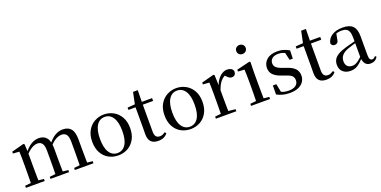

<svg xmlns="http://www.w3.org/2000/svg" viewBox="-16 -1599 4828 2435"><g transform="rotate(-20 2397.5 -381.0)"><path d="M40 0V-28L148 -39H189L294 -28V0ZM119 0Q120 -25 120.5 -66Q121 -107 121.5 -152Q122 -197 122 -230V-296Q122 -347 121.5 -385Q121 -423 119 -460L34 -465V-490L200 -534L213 -526L219 -413V-410V-230Q219 -197 219.5 -152Q220 -107 220.5 -66Q221 -25 222 0ZM372 0V-28L477 -39H520L623 -28V0ZM450 0Q451 -25 451.5 -65.5Q452 -106 452.5 -151Q453 -196 453 -230V-348Q453 -420 430.5 -449.5Q408 -479 369 -479Q332 -479 289 -454Q246 -429 198 -373L190 -412H203Q250 -473 300.5 -505Q351 -537 407 -537Q474 -537 511 -492.5Q548 -448 548 -348V-230Q548 -196 548.5 -151Q549 -106 549.5 -65.5Q550 -25 551 0ZM701 0V-28L805 -39H848L952 -28V0ZM778 0Q779 -25 779.5 -65.5Q780 -106 780.5 -151Q781 -196 781 -230V-348Q781 -422 758.5 -450.5Q736 -479 694 -479Q657 -479 615.5 -456.5Q574 -434 526 -378L516 -419H530Q577 -480 627 -508.5Q677 -537 731 -537Q803 -537 840 -492.5Q877 -448 877 -347V-230Q877 -196 877.5 -151Q878 -106 878.5 -65.5Q879 -25 880 0Z M1285 15Q1215 15 1157 -16.5Q1099 -48 1064.5 -110Q1030 -172 1030 -261Q1030 -351 1066 -412.5Q1102 -474 1160.5 -505.5Q1219 -537 1285 -537Q1353 -537 1411.5 -505.5Q1470 -474 1506 -412.5Q1542 -351 1542 -261Q1542 -172 1506.5 -110Q1471 -48 1413 -16.5Q1355 15 1285 15ZM1285 -17Q1356 -17 1396 -79Q1436 -141 1436 -260Q1436 -379 1396 -441.5Q1356 -504 1285 -504Q1215 -504 1175 -441.5Q1135 -379 1135 -260Q1135 -141 1175 -79Q1215 -17 1285 -17Z M1745 -484V-522H1933V-484ZM1824 15Q1759 15 1727 -18.5Q1695 -52 1695 -122Q1695 -147 1695.5 -167Q1696 -187 1696 -215V-484H1600V-515L1717 -524L1698 -510L1733 -679H1797L1794 -506V-495V-119Q1794 -74 1811.5 -53.5Q1829 -33 1861 -33Q1883 -33 1899.5 -40Q1916 -47 1936 -60L1951 -42Q1930 -14 1899 0.5Q1868 15 1824 15Z M2261 15Q2191 15 2133 -16.5Q2075 -48 2040.5 -110Q2006 -172 2006 -261Q2006 -351 2042 -412.5Q2078 -474 2136.5 -505.5Q2195 -537 2261 -537Q2329 -537 2387.5 -505.5Q2446 -474 2482 -412.5Q2518 -351 2518 -261Q2518 -172 2482.5 -110Q2447 -48 2389 -16.5Q2331 15 2261 15ZM2261 -17Q2332 -17 2372 -79Q2412 -141 2412 -260Q2412 -379 2372 -441.5Q2332 -504 2261 -504Q2191 -504 2151 -441.5Q2111 -379 2111 -260Q2111 -141 2151 -79Q2191 -17 2261 -17Z M2604 0V-28L2713 -40H2768L2880 -28V0ZM2683 0Q2684 -25 2684.5 -66Q2685 -107 2685.5 -152Q2686 -197 2686 -230V-295Q2686 -347 2685.5 -385Q2685 -423 2683 -459L2598 -465V-490L2764 -534L2777 -526L2783 -385V-384V-230Q2783 -197 2783.5 -152Q2784 -107 2784.5 -66Q2785 -25 2786 0ZM2783 -319 2758 -374H2778Q2794 -424 2820.5 -460.5Q2847 -497 2880.5 -517Q2914 -537 2949 -537Q2979 -537 3001.5 -524.5Q3024 -512 3031 -485Q3031 -458 3017.5 -441Q3004 -424 2975 -424Q2955 -424 2939 -435Q2923 -446 2905 -466L2882 -489L2925 -487Q2876 -470 2841.5 -430.5Q2807 -391 2783 -319Z M3079 0V-28L3188 -39H3228L3335 -28V0ZM3158 0Q3159 -25 3160 -66Q3161 -107 3161.5 -152Q3162 -197 3162 -230V-294Q3162 -345 3161 -384.5Q3160 -424 3158 -461L3072 -466V-491L3249 -534L3262 -526L3259 -382V-230Q3259 -197 3259.5 -152Q3260 -107 3260.5 -66Q3261 -25 3262 0ZM3203 -655Q3177 -655 3158.5 -672Q3140 -689 3140 -716Q3140 -743 3158.5 -760Q3177 -777 3203 -777Q3229 -777 3248 -760Q3267 -743 3267 -716Q3267 -689 3248 -672Q3229 -655 3203 -655Z M3599 15Q3548 15 3507.5 4.5Q3467 -6 3426 -27L3427 -149H3474L3500 -19L3460 -22V-58Q3490 -39 3520.5 -28.5Q3551 -18 3594 -18Q3659 -18 3692 -43.5Q3725 -69 3725 -112Q3725 -148 3703 -171Q3681 -194 3619 -213L3566 -232Q3505 -253 3468.5 -288.5Q3432 -324 3432 -382Q3432 -448 3482.5 -492.5Q3533 -537 3627 -537Q3674 -537 3710 -526Q3746 -515 3785 -492L3781 -382H3738L3710 -503L3744 -495V-463Q3714 -485 3687 -494Q3660 -503 3628 -503Q3573 -503 3544 -478.5Q3515 -454 3515 -415Q3515 -381 3538.5 -358.5Q3562 -336 3617 -317L3669 -299Q3746 -273 3778.5 -236Q3811 -199 3811 -145Q3811 -99 3786.5 -62.5Q3762 -26 3715 -5.5Q3668 15 3599 15Z M4014 -484V-522H4202V-484ZM4093 15Q4028 15 3996 -18.5Q3964 -52 3964 -122Q3964 -147 3964.5 -167Q3965 -187 3965 -215V-484H3869V-515L3986 -524L3967 -510L4002 -679H4066L4063 -506V-495V-119Q4063 -74 4080.5 -53.5Q4098 -33 4130 -33Q4152 -33 4168.5 -40Q4185 -47 4205 -60L4220 -42Q4199 -14 4168 0.5Q4137 15 4093 15Z M4419 15Q4359 15 4319 -19Q4279 -53 4279 -116Q4279 -156 4296.5 -187Q4314 -218 4355 -242.5Q4396 -267 4465 -287Q4506 -299 4553 -311Q4600 -323 4640 -333V-308Q4600 -298 4559.5 -286.5Q4519 -275 4487 -263Q4426 -240 4399.5 -207.5Q4373 -175 4373 -130Q4373 -84 4397.5 -61Q4422 -38 4462 -38Q4483 -38 4504 -46Q4525 -54 4552 -75.5Q4579 -97 4616 -135L4626 -86H4599Q4569 -53 4542 -30.5Q4515 -8 4486 3.5Q4457 15 4419 15ZM4689 14Q4643 14 4619.5 -16Q4596 -46 4592 -98V-101V-365Q4592 -421 4580 -451Q4568 -481 4543.5 -493Q4519 -505 4480 -505Q4452 -505 4423.5 -497.5Q4395 -490 4361 -472L4410 -499L4395 -420Q4392 -389 4377.5 -376Q4363 -363 4343 -363Q4303 -363 4294 -402Q4307 -465 4362.5 -501Q4418 -537 4509 -537Q4600 -537 4643 -494Q4686 -451 4686 -355V-104Q4686 -61 4696.5 -45Q4707 -29 4726 -29Q4738 -29 4748 -35Q4758 -41 4771 -56L4787 -42Q4771 -13 4746.5 0.5Q4722 14 4689 14Z"/></g></svg>

Font: Noto Serif TC ExtraLight Medium
Style: Regular
Weight: 500
Version: Version 2.002-H1;hotconv 1.1.0;makeotfexe 2.6.0